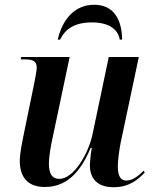

<svg xmlns="http://www.w3.org/2000/svg" viewBox="-20 -775 647 805"><path d="M222 -609H232C254 -654 293 -681 366 -681C435 -681 475 -653 482 -609H492C491 -697 454 -755 375 -755C288 -755 240 -687 222 -609ZM456 10C519 10 558 -20 587 -52L582 -59C559 -36 535 -18 510 -18C485 -18 474 -38 474 -77C474 -102 480 -147 486 -177L562 -536H436L369 -217C352 -131 289 -25 229 -25C197 -25 185 -48 185 -91C185 -116 193 -166 202 -204L272 -536H69L67 -526H83C118 -526 134 -519 134 -491C134 -480 129 -455 124 -428L80 -214C73 -179 63 -133 63 -100C63 -41 89 9 168 9C254 9 315 -46 360 -155H365C361 -136 357 -97 357 -81C357 -32 383 10 456 10Z"/></svg>

Font: Noto Serif Display SemiCondensed SemiBold
Style: Italic
Weight: 600
Width: 4
Italic angle: -12°
Designer: Monotype Design Team
Foundry: Monotype Imaging Inc.
Version: Version 2.009